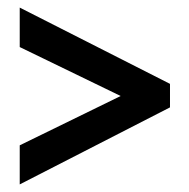

<svg xmlns="http://www.w3.org/2000/svg" viewBox="-20 -610 497 506"><path d="M32 -227V-124L428 -327V-389L32 -590V-486L298 -357Z"/></svg>

Font: Noto Sans Myanmar UI ExtraCondensed SemiBold
Style: Regular
Weight: 600
Width: 2
Designer: Monotype Design Team
Foundry: Monotype Imaging Inc.
Version: Version 2.103